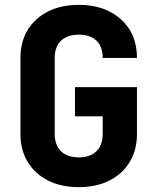

<svg xmlns="http://www.w3.org/2000/svg" viewBox="-20 -760 640 790"><path d="M304.4 10Q232.1 10 178 -17.1Q124 -44.2 94.1 -93.4Q64.2 -142.6 64.2 -208.5V-521.5Q64.2 -588.4 94.1 -637.1Q124 -685.8 178 -712.9Q232.1 -740 304.4 -740Q376.8 -740 430.3 -712.8Q483.8 -685.6 513.7 -637.1Q543.5 -588.6 543.5 -521.5H402.5Q402.5 -568.2 376.7 -592.8Q350.8 -617.4 303.8 -617.4Q256.9 -617.4 231 -592.7Q205.2 -568 205.2 -521.7V-208.5Q205.2 -162.7 231 -137.6Q256.9 -112.5 303.8 -112.5Q350.8 -112.5 376.7 -137.6Q402.5 -162.7 402.5 -208.5V-281.3H288.5V-401.5H543.5V-208.5Q543.5 -142.4 513.7 -93.4Q483.8 -44.4 430.3 -17.2Q376.8 10 304.4 10Z"/></svg>

Font: JetBrains Mono
Style: Regular
Weight: 400
Monospace: yes
Designer: Philipp Nurullin, Konstantin Bulenkov
Foundry: JetBrains
Version: Version 2.305